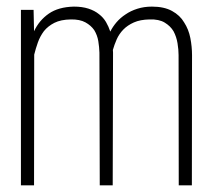

<svg xmlns="http://www.w3.org/2000/svg" viewBox="-20 -558 640 578"><path d="M81.1 -528.3H43V0H82.5L83 -393.6Q87.4 -411.6 94 -430.2Q100.6 -448.7 112.3 -464.4Q124.5 -479.5 143.8 -489.3Q163.1 -499 192.9 -499.5Q220.2 -500 237.1 -490.7Q253.9 -481.4 263.7 -467.3Q272.9 -452.1 275.9 -434.3Q278.8 -416.5 279.3 -399.4L280.3 0H319.3L320.3 -399.4Q320.3 -401.4 320.1 -403.3Q319.8 -405.3 319.8 -407.7Q324.2 -423.3 331.3 -439.5Q338.4 -455.6 351.1 -468.8Q363.8 -481.9 383.1 -490.5Q402.3 -499 430.2 -499.5Q458.5 -500.5 475.8 -490Q493.2 -479.5 502.4 -463.9Q511.2 -447.3 514.4 -428Q517.6 -408.7 517.6 -392.1L518.1 0H557.6L558.1 -391.6Q558.1 -417.5 553 -443.6Q547.9 -469.7 534.2 -490.7Q522 -511.7 498 -524.9Q474.1 -538.1 437.5 -538.1Q413.6 -538.1 393.6 -531.7Q373.5 -525.4 357.9 -514.6Q342.3 -504.4 330.8 -491Q319.3 -477.5 312 -462.9Q307.1 -478 299.1 -491.7Q291 -505.4 278.3 -515.1Q265.1 -525.9 246.3 -532Q227.5 -538.1 202.6 -538.1Q155.8 -537.1 126.7 -516.8Q97.7 -496.6 82.5 -463.9Z"/></svg>

Font: Roboto Mono ExtraLight
Style: Regular
Weight: 250
Monospace: yes
Designer: Google
Version: Version 3.000